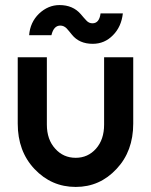

<svg xmlns="http://www.w3.org/2000/svg" viewBox="-20 -726 596 758"><path d="M50 -500V-238Q50 -129 116 -59Q183 12 279 12Q374 12 440 -59Q506 -129 506 -238V-500H391V-234Q391 -175 359 -139Q327 -103 279 -103Q230 -103 198 -139Q165 -175 165 -234V-500ZM346 -553Q393 -553 426 -587Q459 -620 465 -673H377Q372 -634 345 -634Q331 -634 321 -645Q316 -650 310.5 -656.5Q305 -663 299 -670Q268 -706 215 -706Q170 -706 134 -672Q99 -638 95 -587H183Q192 -625 218 -625Q232 -625 243 -614Q248 -609 253 -602.5Q258 -596 264 -589Q293 -553 346 -553Z"/></svg>

Font: Unageo
Style: SemiBold
Weight: 600
Designer: Richard Sepsi
Foundry: Richard Sepsi
Version: Version 2.000